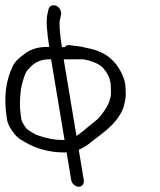

<svg xmlns="http://www.w3.org/2000/svg" viewBox="-29 -710 611 733"><path d="M290.8 -23.5 271.7 -138.1C289.1 -145.7 306.3 -156.4 323.4 -171.2L343.4 -186.5C374.5 -209.8 398.6 -230.7 413.7 -250.2C438.7 -282.7 444.1 -300.4 449.7 -331.4C452.6 -347.7 450.2 -359.6 450.1 -376.1C450 -412.3 423.8 -457.4 401 -479.4C377.7 -503.5 344.6 -519.3 304 -526.5C299.3 -527.4 296 -528.2 294.3 -528.7C276.3 -534.1 258.6 -533.9 238.5 -537.5C230.8 -538.9 223.8 -538 217.8 -530.1H207.4C198.5 -585.9 196.7 -621.7 199.6 -633.3C201.1 -639.8 202.2 -644.9 203.8 -651.8C207.1 -666.3 198.4 -682.1 186.3 -687.7C175.3 -692.8 161.6 -690 156.6 -675.9L156.4 -675.3L152.2 -656.6C146.4 -632.8 149.3 -593.1 159.1 -530.8H149.9C113.3 -530.8 84 -521 59.2 -499.7C42.5 -488.2 29.4 -475.4 21.3 -460.8C-6.6 -404.2 -16.5 -339.3 -2 -252.3C-0.1 -240.5 5.7 -228.1 14.4 -214.9C29.5 -191.9 41.3 -180.6 64.7 -168.5C109.4 -141.6 161 -128 216.1 -128C219.4 -128 221.7 -128.1 225.3 -128.2L242.7 -23.5C245.2 -8.5 258.5 3 271.6 3C285.4 3 293.1 -9.6 290.8 -23.5ZM214.2 -483.5H289.8C322.9 -477.4 348.9 -466.2 362.9 -452.3C383.7 -429.3 393.9 -405.8 393.9 -380.1C393.9 -373.9 394.2 -367 394.6 -360.4C395.6 -337.2 387 -311.5 367.3 -284.3C346.7 -254.8 342.5 -253.9 310.7 -228.6L290.8 -211.6C279.8 -202.8 271.2 -196.4 262.9 -190.9ZM209.9 -175.5C179.8 -175.5 149.1 -181.4 116.1 -193.2C105.4 -196.8 93 -203.5 73.2 -217.8C68 -223.5 54.2 -245.2 53 -252C43.4 -309.6 47.6 -335.7 50.9 -369.3C59.7 -414.9 71.6 -440.7 79.8 -446.4L80.6 -447L81.3 -447.7C101.5 -471.8 126.4 -483.5 157.8 -483.5H166.1L217.4 -175.7C215.3 -175.6 212.4 -175.5 209.9 -175.5Z"/></svg>

Font: MewTooHand
Style: BdCondLta
Weight: 400
Designer: Mew Too, Robert Jablonski
Version: Version 0.77